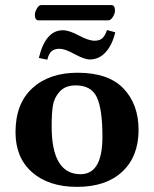

<svg xmlns="http://www.w3.org/2000/svg" viewBox="-20 -725 606 755"><path d="M352.1 -564.9Q370.1 -564.9 381.1 -573.5Q392.1 -582 400.9 -606.9L433.1 -598.1Q421.9 -549.3 396 -520.3Q370.1 -491.2 333 -491.2Q312 -491.2 273.4 -512.2Q234.9 -533.2 214.8 -533.2Q193.8 -533.2 182.9 -523.7Q171.9 -514.2 166 -490.2L132.8 -497.1Q158.7 -606 227.1 -606Q252 -606 290 -585.4Q328.1 -564.9 352.1 -564.9ZM41 -205.1Q41 -317.9 107.4 -378.4Q173.8 -439 285.2 -439Q406.2 -439 465.6 -377Q524.9 -314.9 524.9 -213.9Q524.9 -109.9 460.9 -50Q397 9.8 283.2 9.8Q171.4 9.8 106.2 -47.6Q41 -105 41 -205.1ZM277.8 -389.2Q236.8 -389.2 214.8 -365Q192.9 -340.8 188 -309.8Q183.1 -278.8 183.1 -228Q183.1 -40 296.9 -40Q382.8 -40 382.8 -187Q382.8 -295.9 360.8 -342.5Q338.9 -389.2 277.8 -389.2ZM405.8 -645H131.8Q116.7 -645 117.2 -668Q117.2 -677.7 125 -691.4Q132.8 -705.1 142.1 -705.1H418Q432.1 -705.1 432.1 -683.1Q432.1 -671.9 423.8 -658.4Q415.5 -645 405.8 -645Z"/></svg>

Font: Linux Biolinum
Style: Bold
Weight: 700
Designer: Philipp H. Poll
Foundry: Philipp H. Poll
Version: Version 1.3.2 ; ttfautohint (v0.9)